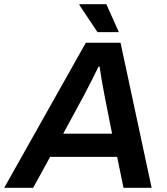

<svg xmlns="http://www.w3.org/2000/svg" viewBox="-60 -888 789 908"><path d="M401 -736H502L443 -868H316L315 -865ZM-40 0H97L177 -146H494L524 0H657L510 -686H346ZM239 -256 336 -435C353 -466 386 -532 406 -573H411C415 -542 425 -485 434 -438L470 -256Z"/></svg>

Font: Archivo SemiBold
Style: Italic
Weight: 600
Italic angle: -10°
Designer: Hector Gatti
Foundry: Omnibus-Type
Version: Version 2.001